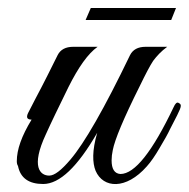

<svg xmlns="http://www.w3.org/2000/svg" viewBox="-20 -461 472 480"><path d="M22 -58C22 -53 23 -49 25 -46C31 -16 52 -1 88 -1C129 -1 174 -44 223 -129C210 -84 211 -54 219 -34C238 10 295 14 347 -45C357 -56 368 -72 379 -91C391 -111 400 -127 405 -138L423 -173C435 -197 434 -200 426 -204C422 -206 418 -202 414 -193C361 -82 317 -26 281 -26C266 -27 259 -39 259 -60C259 -68 260 -77 262 -86C267 -112 289 -165 329 -245C344 -276 355 -297 363 -309C372 -321 383 -333 398 -344H344C325 -344 312 -337 305 -323C241 -190 191 -103 156 -62C133 -35 116 -22 103 -22C81 -22 56 -43 95 -126C108 -155 127 -194 151 -243C176 -293 200 -327 224 -344H163C144 -344 131 -337 124 -323C109 -293 91 -256 68 -213L50 -178C45 -167 48 -162 59 -162C34 -121 22 -87 22 -58ZM207 -441 194 -411H408L420 -441Z"/></svg>

Font: VL Great Vibes
Style: Regular
Weight: 400
Designer: Robert E. Leuschke
Foundry: Robert E. Leuschke
Version: Version 1.001